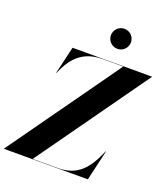

<svg xmlns="http://www.w3.org/2000/svg" viewBox="-223 -1096 1065 1216"><g transform="rotate(20 310.0 -488.0)"><path d="M337.5 -908C337.5 -871 368 -840.5 405 -840.5C442.5 -840.5 472.5 -871 472.5 -908C472.5 -945.5 442.5 -975.5 405 -975.5C368 -975.5 337.5 -945.5 337.5 -908ZM479 -748 -52.5 -2V0H512.5L560 -205H558C504 -79 444.5 -2 307.5 -2H140L671.5 -748V-750H136.5L93 -565H95C140 -672 204.5 -748 341.5 -748Z"/></g></svg>

Font: Bodoni* 96pt
Style: Bold Italic
Weight: 700
Italic angle: -13°
Version: Version 2.3